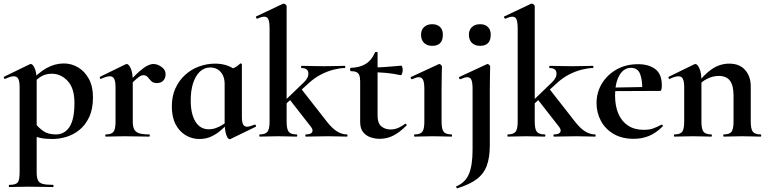

<svg xmlns="http://www.w3.org/2000/svg" viewBox="-25 -745 4185 1047"><path d="M26 275Q23 275 23 269Q23 263 26 263Q61 263 71.5 250Q82 237 82 194V-269Q82 -300 75 -314.5Q68 -329 50 -329Q42 -329 30 -325.5Q18 -322 4 -315Q0 -313 -3 -319Q-6 -325 -4 -326L138 -395Q140 -396 143 -396Q154 -396 164.5 -372Q175 -348 175 -303V194Q175 222 181.5 237Q188 252 207 257.5Q226 263 264 263Q267 263 267 269Q267 275 264 275Q236 275 201 274Q166 273 127 273Q99 273 72.5 274Q46 275 26 275ZM261 13Q222 13 194.5 7Q167 1 129 -12L164 -75Q186 -48 211.5 -30Q237 -12 280 -12Q327 -12 354 -53Q381 -94 381 -184Q381 -264 344 -303.5Q307 -343 257 -343Q220 -343 193 -324Q166 -305 140 -276L130 -288Q181 -347 227.5 -373Q274 -399 323 -399Q365 -399 401 -377.5Q437 -356 459.5 -315Q482 -274 482 -215Q482 -151 461.5 -107Q441 -63 408 -36.5Q375 -10 336.5 1.5Q298 13 261 13Z M674 -271 666 -284Q705 -329 732 -353Q759 -377 778 -386.5Q797 -396 812 -396Q833 -396 855.5 -380.5Q878 -365 878 -340Q878 -319 865.5 -305.5Q853 -292 831 -292Q810 -292 799.5 -303Q789 -314 780.5 -324.5Q772 -335 756 -335Q749 -335 740.5 -330.5Q732 -326 716.5 -312.5Q701 -299 674 -271ZM552 0Q549 0 549 -6Q549 -12 552 -12Q583 -12 594 -26.5Q605 -41 605 -81V-269Q605 -300 598 -314.5Q591 -329 574 -329Q565 -329 553 -325.5Q541 -322 526 -315Q522 -313 520 -319Q518 -325 520 -326L659 -394Q665 -396 666 -396Q677 -396 688 -372Q699 -348 699 -303V-81Q699 -55 707 -39.5Q715 -24 734.5 -18Q754 -12 788 -12Q792 -12 792 -6Q792 0 788 0Q761 0 726.5 -1Q692 -2 652 -2Q624 -2 598 -1Q572 0 552 0Z M1062 13Q1022 13 987.5 -7.5Q953 -28 932.5 -67.5Q912 -107 912 -164Q912 -220 931.5 -263Q951 -306 984.5 -336.5Q1018 -367 1060.5 -382.5Q1103 -398 1148 -398Q1186 -398 1217 -386.5Q1248 -375 1273 -352L1200 -288Q1200 -314 1190.5 -334Q1181 -354 1163.5 -365.5Q1146 -377 1122 -377Q1088 -377 1064 -353.5Q1040 -330 1027.5 -290Q1015 -250 1015 -198Q1015 -123 1041 -81.5Q1067 -40 1113 -40Q1133 -40 1151.5 -46.5Q1170 -53 1187 -63.5Q1204 -74 1217 -84L1225 -77Q1204 -56 1180 -35Q1156 -14 1127 -0.5Q1098 13 1062 13ZM1227 14Q1217 14 1208.5 -11Q1200 -36 1200 -82V-359Q1228 -366 1247 -373Q1266 -380 1284 -398Q1286 -400 1290 -398.5Q1294 -397 1294 -394V-109Q1294 -78 1301 -66Q1308 -54 1322 -54Q1329 -54 1339.5 -57Q1350 -60 1363 -65Q1367 -67 1370 -61.5Q1373 -56 1370 -54L1232 13Q1230 14 1227 14Z M1391 0Q1389 0 1389 -6Q1389 -12 1391 -12Q1422 -12 1433.5 -26.5Q1445 -41 1445 -81V-589Q1445 -623 1439 -638.5Q1433 -654 1416 -654Q1402 -654 1378 -643Q1375 -642 1372 -648Q1369 -654 1371 -655L1517 -724Q1520 -725 1522 -725Q1527 -725 1532.5 -720.5Q1538 -716 1538 -712V-81Q1538 -41 1549.5 -26.5Q1561 -12 1592 -12Q1596 -12 1596 -6Q1596 0 1592 0Q1572 0 1546.5 -1Q1521 -2 1492 -2Q1463 -2 1437 -1Q1411 0 1391 0ZM1643 0Q1640 0 1640 -6Q1640 -12 1643 -12Q1670 -12 1677 -24Q1684 -36 1671 -53L1550 -208L1618 -260L1758 -81Q1787 -44 1813.5 -28Q1840 -12 1867 -12Q1870 -12 1870 -6Q1870 0 1867 0Q1847 0 1821 -1Q1795 -2 1766 -2Q1726 -2 1696.5 -1Q1667 0 1643 0ZM1502 -149 1496 -165 1631 -295Q1659 -321 1656.5 -347.5Q1654 -374 1619 -374Q1617 -374 1617 -380Q1617 -386 1619 -386Q1645 -386 1671.5 -385Q1698 -384 1743 -384Q1784 -384 1808.5 -385Q1833 -386 1855 -386Q1858 -386 1858 -380Q1858 -374 1855 -374Q1830 -374 1795.5 -365.5Q1761 -357 1725 -338.5Q1689 -320 1657 -290Z M2045 12Q2021 12 1996.5 4Q1972 -4 1955.5 -24Q1939 -44 1939 -80V-302Q1939 -323 1934 -335Q1929 -347 1918 -352Q1907 -357 1888 -357Q1884 -357 1884 -366Q1884 -375 1888 -375Q1939 -377 1971 -397.5Q2003 -418 2019 -458Q2021 -462 2027.5 -462Q2034 -462 2034 -458V-113Q2034 -73 2054.5 -56Q2075 -39 2105 -39Q2128 -39 2148.5 -48.5Q2169 -58 2183 -69Q2186 -72 2190.5 -67.5Q2195 -63 2191 -60Q2154 -23 2119.5 -5.5Q2085 12 2045 12ZM2160 -335Q2119 -344 2080.5 -347.5Q2042 -351 1999 -351V-377Q2040 -377 2079.5 -380Q2119 -383 2164 -387Q2166 -387 2168.5 -379.5Q2171 -372 2171 -363Q2171 -353 2167.5 -343.5Q2164 -334 2160 -335Z M2236 0Q2233 0 2233 -6Q2233 -12 2236 -12Q2267 -12 2278 -26.5Q2289 -41 2289 -81V-260Q2289 -293 2282.5 -308.5Q2276 -324 2259 -324Q2252 -324 2242.5 -321Q2233 -318 2222 -313Q2218 -312 2215.5 -318Q2213 -324 2216 -325L2367 -395Q2369 -396 2370 -396Q2375 -396 2380 -391Q2385 -386 2385 -382Q2385 -370 2384 -342Q2383 -314 2383 -262V-81Q2383 -41 2394.5 -26.5Q2406 -12 2437 -12Q2440 -12 2440 -6Q2440 0 2437 0Q2417 0 2391 -1Q2365 -2 2336 -2Q2308 -2 2282 -1Q2256 0 2236 0ZM2332 -495Q2304 -495 2287.5 -511Q2271 -527 2271 -556Q2271 -582 2287.5 -597.5Q2304 -613 2332 -613Q2360 -613 2375 -597.5Q2390 -582 2390 -556Q2390 -495 2332 -495Z M2648 -382Q2648 -370 2647 -342Q2646 -314 2646 -262V48Q2646 114 2629.5 158.5Q2613 203 2574.5 232Q2536 261 2468 282Q2466 283 2463.5 277.5Q2461 272 2464 271Q2513 250 2532.5 203Q2552 156 2552 71V-260Q2552 -293 2546 -308.5Q2540 -324 2523 -324Q2516 -324 2506.5 -321Q2497 -318 2486 -313Q2482 -312 2479 -318Q2476 -324 2479 -325L2630 -395Q2632 -396 2633 -396Q2638 -396 2643 -391Q2648 -386 2648 -382ZM2593 -495Q2565 -495 2548.5 -511Q2532 -527 2532 -556Q2532 -582 2548.5 -597.5Q2565 -613 2593 -613Q2621 -613 2636 -597.5Q2651 -582 2651 -556Q2651 -495 2593 -495Z M2744 0Q2742 0 2742 -6Q2742 -12 2744 -12Q2775 -12 2786.5 -26.5Q2798 -41 2798 -81V-589Q2798 -623 2792 -638.5Q2786 -654 2769 -654Q2755 -654 2731 -643Q2728 -642 2725 -648Q2722 -654 2724 -655L2870 -724Q2873 -725 2875 -725Q2880 -725 2885.5 -720.5Q2891 -716 2891 -712V-81Q2891 -41 2902.5 -26.5Q2914 -12 2945 -12Q2949 -12 2949 -6Q2949 0 2945 0Q2925 0 2899.5 -1Q2874 -2 2845 -2Q2816 -2 2790 -1Q2764 0 2744 0ZM2996 0Q2993 0 2993 -6Q2993 -12 2996 -12Q3023 -12 3030 -24Q3037 -36 3024 -53L2903 -208L2971 -260L3111 -81Q3140 -44 3166.5 -28Q3193 -12 3220 -12Q3223 -12 3223 -6Q3223 0 3220 0Q3200 0 3174 -1Q3148 -2 3119 -2Q3079 -2 3049.5 -1Q3020 0 2996 0ZM2855 -149 2849 -165 2984 -295Q3012 -321 3009.5 -347.5Q3007 -374 2972 -374Q2970 -374 2970 -380Q2970 -386 2972 -386Q2998 -386 3024.5 -385Q3051 -384 3096 -384Q3137 -384 3161.5 -385Q3186 -386 3208 -386Q3211 -386 3211 -380Q3211 -374 3208 -374Q3183 -374 3148.5 -365.5Q3114 -357 3078 -338.5Q3042 -320 3010 -290Z M3431 12Q3366 12 3320.5 -15Q3275 -42 3251.5 -86.5Q3228 -131 3228 -182Q3228 -241 3257 -289Q3286 -337 3337 -366Q3388 -395 3454 -395Q3513 -395 3548.5 -368Q3584 -341 3584 -280Q3584 -267 3582 -258Q3580 -249 3573 -249H3477Q3479 -306 3466 -340.5Q3453 -375 3416 -375Q3376 -375 3352.5 -334Q3329 -293 3329 -225Q3329 -167 3347 -125Q3365 -83 3400 -60Q3435 -37 3486 -37Q3516 -37 3536.5 -44.5Q3557 -52 3582 -65Q3584 -67 3587.5 -63Q3591 -59 3589 -56Q3552 -19 3513.5 -3.5Q3475 12 3431 12ZM3294 -248 3293 -267 3512 -271V-249Z M3922 0Q3919 0 3919 -6Q3919 -12 3922 -12Q3953 -12 3964 -26.5Q3975 -41 3975 -81V-225Q3975 -279 3955.5 -305Q3936 -331 3894 -331Q3864 -331 3832.5 -316Q3801 -301 3782 -275L3777 -287Q3812 -337 3856 -367.5Q3900 -398 3952 -398Q4008 -398 4038.5 -363Q4069 -328 4069 -273V-81Q4069 -41 4080.5 -26.5Q4092 -12 4123 -12Q4126 -12 4126 -6Q4126 0 4123 0Q4103 0 4077 -1Q4051 -2 4022 -2Q3994 -2 3968 -1Q3942 0 3922 0ZM3653 0Q3650 0 3650 -6Q3650 -12 3653 -12Q3684 -12 3695 -26.5Q3706 -41 3706 -81V-269Q3706 -300 3699 -314.5Q3692 -329 3675 -329Q3666 -329 3654 -325.5Q3642 -322 3627 -315Q3623 -313 3621 -319Q3619 -325 3621 -326L3760 -394Q3766 -396 3767 -396Q3778 -396 3789 -372Q3800 -348 3800 -303V-81Q3800 -41 3811.5 -26.5Q3823 -12 3854 -12Q3857 -12 3857 -6Q3857 0 3854 0Q3834 0 3808 -1Q3782 -2 3753 -2Q3725 -2 3699 -1Q3673 0 3653 0Z"/></svg>

Font: Cormorant Infant Light
Style: Regular
Weight: 300
Designer: Christian Thalmann (Catharsis Fonts)
Foundry: Catharsis Fonts
Version: Version 4.001